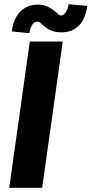

<svg xmlns="http://www.w3.org/2000/svg" viewBox="-20 -895 436 915"><path d="M24 0 122 -697H279L181 0ZM274 -741Q250 -741 233.5 -746Q217 -751 205.5 -759Q194 -767 185.5 -774.5Q177 -782 170.5 -787Q164 -792 157 -792Q144 -792 134 -777.5Q124 -763 120 -737L36 -745Q44 -808 77.5 -840.5Q111 -873 160 -873Q181 -873 196.5 -867.5Q212 -862 223.5 -854.5Q235 -847 243.5 -839.5Q252 -832 258.5 -826.5Q265 -821 271 -821Q282 -821 292.5 -835.5Q303 -850 307 -875L396 -867Q387 -803 355 -772Q323 -741 274 -741Z"/></svg>

Font: Hanken Grotesk Black
Style: Italic
Weight: 900
Italic angle: -8°
Designer: Alfredo Marco Pradil
Foundry: Hanken Design Co.
Version: Version 3.013